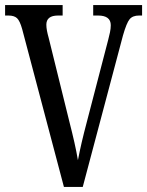

<svg xmlns="http://www.w3.org/2000/svg" viewBox="-20 -734 578 754"><path d="M67 -620Q58 -652 47 -662.5Q36 -673 13 -673H0V-714H226V-673H208Q162 -673 162 -637Q162 -626 164.5 -613Q167 -600 171 -586L252 -258Q264 -211 272 -175.5Q280 -140 286 -105Q293 -141 301 -175.5Q309 -210 322 -259L405 -578Q409 -593 412 -607.5Q415 -622 415 -635Q415 -673 365 -673H346V-714H538V-673H526Q501 -673 489 -658.5Q477 -644 463 -595L305 0H231Z"/></svg>

Font: Noto Serif Ethiopic ExtraCondensed
Style: Regular
Weight: 400
Width: 2
Designer: Monotype Design Team
Foundry: Monotype Imaging Inc.
Version: Version 2.102; ttfautohint (v1.8.4.7-5d5b)